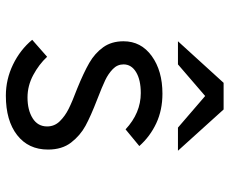

<svg xmlns="http://www.w3.org/2000/svg" viewBox="-84 -688 784 656"><g transform="rotate(90 308.0 -360.0)"><path d="M116 -78 174 -129Q200 -101 236.5 -81.5Q273 -62 313 -62Q356 -62 384 -79.5Q412 -97 412 -129Q412 -154 394.5 -172Q377 -190 352 -202.5Q327 -215 282 -232Q228 -254 195 -273Q162 -292 141.5 -320.5Q121 -349 121 -390Q121 -450 171.5 -486.5Q222 -523 300 -523Q356 -523 401 -502Q446 -481 479 -444L422 -397Q366 -449 298 -449Q253 -449 226.5 -433Q200 -417 200 -390Q200 -369 216 -353.5Q232 -338 254 -327.5Q276 -317 320 -300Q377 -278 410 -260Q443 -242 467 -211Q491 -180 491 -132Q491 -65 441.5 -26.5Q392 12 307 12Q251 12 200.5 -12.5Q150 -37 116 -78ZM308 -669 200 -576H121L263 -732H354L495 -576H416Z"/></g></svg>

Font: Overpass Mono
Style: Regular
Weight: 400
Monospace: yes
Designer: Delve Withrington, Dave Bailey
Foundry: Delve Fonts
Version: Version 1.000;DELV;Overpass